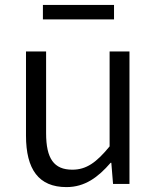

<svg xmlns="http://www.w3.org/2000/svg" viewBox="-20 -750 642 783"><path d="M251 13C326 13 380 -27 431 -86H434L441 0H508V-540H427V-153C373 -87 332 -58 275 -58C200 -58 168 -103 168 -207V-540H86V-197C86 -59 138 13 251 13ZM155 -671H445V-730H155Z"/></svg>

Font: Noto Sans JP DemiLight
Style: Regular
Weight: 350
Designer: Ryoko NISHIZUKA 西塚涼子 (kana, bopomofo & ideographs); Paul D. Hunt (Latin, Greek & Cyrillic); Sandoll Communications 산돌커뮤니
Foundry: Adobe
Version: Version 2.004;hotconv 1.0.118;makeotfexe 2.5.65603